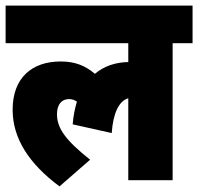

<svg xmlns="http://www.w3.org/2000/svg" viewBox="-20 -642 706 684"><path d="M0 -488H437V-421C390 -420 350 -406 318 -379C283 -409 246 -423 196 -423C95 -423 25 -366 25 -251C25 -149 83 -59 192 22L301 -73C217 -140 183 -183 183 -235C183 -268 198 -289 226 -289C236 -289 246 -286 254 -280C247 -256 241 -229 239 -199L378 -168C383 -238 403 -282 437 -292V0H595V-488H666V-622H0Z"/></svg>

Font: Noto Sans Devanagari Condensed Black
Style: Regular
Weight: 900
Width: 3
Designer: Jelle Bosma - Monotype Design Team
Foundry: Monotype Imaging Inc.
Version: Version 2.004